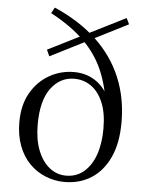

<svg xmlns="http://www.w3.org/2000/svg" viewBox="-57 -863 708 924"><g transform="rotate(5 297.0 -401.0)"><path d="M289 15Q241 15 197 -3Q153 -21 119.5 -55Q86 -89 67 -139.5Q48 -190 48 -253Q48 -336 81.5 -394.5Q115 -453 170 -484.5Q225 -516 290 -516Q355 -516 403 -479.5Q451 -443 474 -374L455 -368Q444 -461 412 -536Q380 -611 318 -673Q256 -735 155 -789L170 -817Q290 -765 372 -688.5Q454 -612 496 -513Q538 -414 538 -295Q538 -194 506 -125Q474 -56 418 -20.5Q362 15 289 15ZM294 -16Q344 -16 380 -46.5Q416 -77 435 -131Q454 -185 454 -257Q454 -333 432.5 -383.5Q411 -434 375 -459Q339 -484 294 -484Q225 -484 181 -424.5Q137 -365 137 -250Q137 -177 157.5 -125Q178 -73 213.5 -44.5Q249 -16 294 -16ZM164 -581 150 -612 519 -797 533 -768Z"/></g></svg>

Font: Noto Serif JP ExtraLight
Style: Regular
Weight: 400
Version: Version 2.003-H1;hotconv 1.1.1;makeotfexe 2.6.0